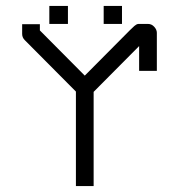

<svg xmlns="http://www.w3.org/2000/svg" viewBox="-20 -679 580 650"><path d="M147 -659H210V-598H147ZM331 -659H393V-598H331ZM85 -597H115V-576L267 -423L420 -577Q422.5 -579 427.2 -583.8Q432 -588.5 434.8 -591Q437.5 -593.5 441.5 -595.8Q445.5 -598 449 -598H481Q493.5 -598 502.2 -588.2Q511 -578.5 511 -568V-439H481H451V-523L297 -368V-49H267H237V-369L64 -543Q55 -552 55 -564V-597Z"/></svg>

Font: IBM 3270
Style: Regular
Weight: 400
Monospace: yes
Version: Version 2.3.1